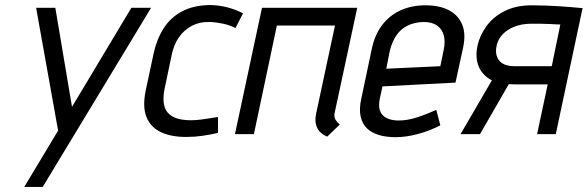

<svg xmlns="http://www.w3.org/2000/svg" viewBox="-20 -531 2326 760"><path d="M76 209H149L578 -500H500L265 -108L199 -500H123L210 -14Z M912 -420 942 -478Q914 -493 881.5 -501.5Q849 -510 815 -511Q748 -511 701.5 -486.5Q655 -462 627.5 -418.5Q600 -375 588 -319L557 -174Q543 -107 560.5 -66Q578 -25 620 -6.5Q662 12 721 11Q751 11 782 6.5Q813 2 843 -5V-68Q843 -68 833.5 -66.5Q824 -65 808.5 -62.5Q793 -60 773.5 -57.5Q754 -55 735 -55Q703 -55 680 -62.5Q657 -70 644 -85Q631 -100 628 -124.5Q625 -149 632 -182L660 -315Q668 -354 688 -383Q708 -412 739 -428.5Q770 -445 811 -444Q837 -443 864 -437Q891 -431 912 -420Z M1304 -81 1394 -500H1017L910 0H985L1076 -430H1306L1231 -80Q1226 -53 1231.5 -35.5Q1237 -18 1247.5 -8Q1258 2 1267 6Q1276 10 1275 10L1325 -38Q1315 -46 1308.5 -56.5Q1302 -67 1304 -81Z M1483 -139 1494 -189 1783 -204 1813 -342Q1825 -398 1809 -435Q1793 -472 1756 -491Q1719 -510 1664 -510Q1610 -510 1566.5 -490.5Q1523 -471 1493.5 -433Q1464 -395 1452 -339L1410 -140Q1401 -99 1407.5 -70Q1414 -41 1432.5 -23Q1451 -5 1480 3.5Q1509 12 1546 12Q1587 12 1634 -0.5Q1681 -13 1723 -35L1707 -96Q1667 -78 1629.5 -66Q1592 -54 1558 -54Q1538 -54 1522 -59Q1506 -64 1495.5 -74.5Q1485 -85 1482 -101Q1479 -117 1483 -139ZM1737 -337 1723 -269 1509 -259 1523 -330Q1532 -366 1549 -391Q1566 -416 1593 -429.5Q1620 -443 1657 -444Q1690 -444 1710 -430Q1730 -416 1736.5 -391.5Q1743 -367 1737 -337Z M2085 -510Q2023 -510 1978 -487.5Q1933 -465 1906 -428Q1879 -391 1870 -350Q1863 -316 1868.5 -289Q1874 -262 1889.5 -243Q1905 -224 1927 -213L1803 0H1880L1994 -198Q1997 -198 2003.5 -197.5Q2010 -197 2017 -197Q2024 -197 2026 -197H2148L2106 0H2180L2286 -499Q2286 -499 2273 -500Q2260 -501 2238.5 -503Q2217 -505 2191 -506.5Q2165 -508 2137.5 -509Q2110 -510 2085 -510ZM2013 -269Q1999 -269 1985 -273Q1971 -277 1960.5 -286.5Q1950 -296 1945.5 -312Q1941 -328 1946 -351Q1955 -390 1992.5 -413.5Q2030 -437 2083 -437Q2101 -437 2120 -437Q2139 -437 2155.5 -436Q2172 -435 2183.5 -434.5Q2195 -434 2198 -434L2164 -269Z"/></svg>

Font: Advent Pro Medium
Style: Italic
Weight: 500
Italic angle: -12°
Version: Version 3.000